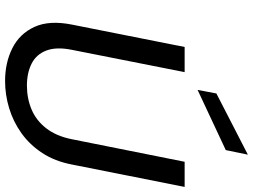

<svg xmlns="http://www.w3.org/2000/svg" viewBox="-140 -849 996 756"><g transform="rotate(90 358.0 -471.0)"><path d="M165 -700H264L176 -255Q164 -195 179 -155.5Q194 -116 230.5 -97.5Q267 -79 317 -79Q368 -79 411.5 -97.5Q455 -116 485.5 -155.5Q516 -195 528 -255L617 -700H716L628 -257Q615 -189 582.5 -139.5Q550 -90 504.5 -57.5Q459 -25 406 -9Q353 7 299 7Q227 7 170 -21.5Q113 -50 86 -108.5Q59 -167 77 -257ZM589 -949 571 -862 334 -751 348 -825Z"/></g></svg>

Font: Albert Sans Medium
Style: Italic
Weight: 500
Italic angle: -11.25°
Designer: Andreas Rasmussen
Foundry: a.Foundry
Version: Version 1.025